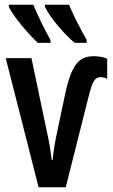

<svg xmlns="http://www.w3.org/2000/svg" viewBox="-20 -786 475 806"><path d="M270 -766H169V-757C187 -717 248 -643 294 -606H344V-618C315 -668 283 -733 270 -766ZM120 -766H17V-757C36 -717 100 -642 139 -606H192V-618C163 -671 138 -721 120 -766ZM374 -550C311 -550 280 -515 253 -389L221 -237C211 -191 204 -150 201 -115H197C192 -158 185 -198 176 -237L112 -542H4L142 0H256L352 -381C368 -443 376 -461 402 -462C411 -462 421 -460 430 -455V-539C418 -545 400 -550 374 -550Z"/></svg>

Font: Noto Sans Display Condensed Medium
Style: Regular
Weight: 500
Width: 3
Designer: Monotype Design Team
Foundry: Monotype Imaging Inc.
Version: Version 1.900